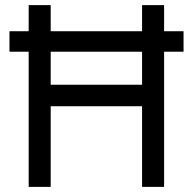

<svg xmlns="http://www.w3.org/2000/svg" viewBox="-20 -730 753 750"><path d="M92 0V-710H178V-399H535V-710H621V0H535V-315H178V0ZM17 -528V-608H697V-528Z"/></svg>

Font: Geist
Style: Regular
Weight: 400
Designer: Basement.studio, Andrés Briganti, Mateo Zaragoza
Foundry: Basement.studio, Vercel, Andrés Briganti, Guido Ferreyra, Mateo Zaragoza
Version: Version 1.401